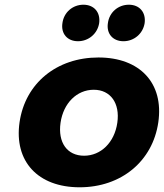

<svg xmlns="http://www.w3.org/2000/svg" viewBox="-20 -789 695 815"><path d="M334 -769C289 -769 251 -737 245 -691C238 -646 266 -614 311 -614C356 -614 394 -646 401 -691C407 -737 379 -769 334 -769ZM527 -769C482 -769 444 -737 438 -691C431 -646 459 -614 504 -614C549 -614 587 -646 594 -691C600 -737 572 -769 527 -769ZM398 -545C221 -545 87 -436 63 -270C39 -104 141 6 318 6C494 6 628 -104 652 -270C676 -436 574 -545 398 -545ZM378 -408C449 -408 490 -351 478 -268C466 -184 408 -128 337 -128C265 -128 225 -184 237 -268C249 -351 306 -408 378 -408Z"/></svg>

Font: Trueno
Style: RoundBdIt
Weight: 700
Designer: Julieta Ulanovsky, Jasper
Foundry: Julieta Ulanovsky, Cannot Into Space Fonts
Version: Version 3.001